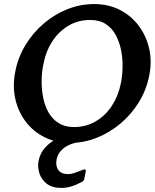

<svg xmlns="http://www.w3.org/2000/svg" viewBox="-20 -691 763 943"><path d="M442 -671Q512 -671 567.5 -643Q623 -615 660.5 -565.5Q698 -516 712.5 -453Q727 -390 713 -320Q699 -249 662 -189Q625 -129 571.5 -84Q518 -39 454.5 -14Q391 11 325 11Q255 11 199 -17Q143 -45 106 -94Q69 -143 55 -206Q41 -269 55 -339Q68 -408 104 -468Q140 -528 192.5 -573.5Q245 -619 309 -645Q373 -671 442 -671ZM423 -593Q364 -593 316.5 -565Q269 -537 237 -488Q205 -439 193 -375Q185 -337 184.5 -294.5Q184 -252 192 -211.5Q200 -171 218.5 -138.5Q237 -106 268 -86.5Q299 -67 343 -67Q403 -67 451 -95.5Q499 -124 530.5 -173Q562 -222 574 -284Q581 -319 582 -360.5Q583 -402 575 -443Q567 -484 549 -518Q531 -552 500 -572.5Q469 -593 423 -593ZM369 -7Q370 -5 371 -2Q372 1 371 3Q370 9 359 9Q355 9 340.5 13Q326 17 309 26Q292 35 277.5 51.5Q263 68 258 92Q252 123 266 143.5Q280 164 314 164Q330 164 347 158Q364 152 377.5 146.5Q391 141 395 141Q403 141 401 152L394 187Q392 197 385 201Q328 232 283 232Q235 232 208.5 210.5Q182 189 173 158.5Q164 128 169 101Q177 61 201 34.5Q225 8 254.5 -7Q284 -22 309.5 -28.5Q335 -35 345 -35Q353 -35 358 -27Z"/></svg>

Font: Young Serif Light
Style: Italic
Weight: 300
Italic angle: -10.979°
Designer: Bastien Sozeau
Foundry: NBR — Bastien Sozeau
Version: Version 5.001